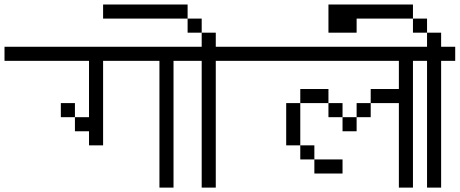

<svg xmlns="http://www.w3.org/2000/svg" viewBox="-20 -895 2040 852"><path d="M1000 -625H750V-62.5H687.5V-625H437.5V-250H375V-312.5H312.5V-375H375V-625H0V-687.5H1000ZM250 -437.5H312.5V-375H250Z M812.5 -812.5H437.5V-875H812.5ZM750 -687.5H875V-750H937.5V-687.5H1000V-625H937.5V-62.5H875V-625H750ZM812.5 -812.5H875V-750H812.5Z M2000 -625H1812.5V-62.5H1750V-437.5H1625V-500H1750V-625H1000V-687.5H2000ZM1250 -437.5H1312.5V-250H1250ZM1312.5 -250H1375V-187.5H1312.5ZM1312.5 -500H1437.5V-437.5H1312.5ZM1375 -187.5H1500V-125H1375ZM1437.5 -437.5H1500V-375H1437.5ZM1500 -375H1562.5V-312.5H1500ZM1562.5 -437.5H1625V-375H1562.5Z M1812.5 -812.5H1437.5V-875H1812.5ZM1750 -687.5H1875V-750H1937.5V-687.5H2000V-625H1937.5V-62.5H1875V-625H1750ZM1812.5 -812.5H1875V-750H1812.5Z M1562.5 -750H1437.5V-875H1562.5Z"/></svg>

Font: ChillBitmapSE 16px
Style: Regular
Weight: 400
Designer: Designed by Warren2060
Foundry: ChillType
Version: Version 1.000